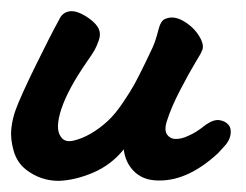

<svg xmlns="http://www.w3.org/2000/svg" viewBox="-77 -321 444 346"><path d="M293.9 -96.2Q308.1 -106 318.4 -104.5Q328.6 -103 334.5 -96.4Q340.3 -89.8 338.4 -78.1Q336.4 -66.4 326.2 -56.2L315.9 -44.9Q257.8 8.8 201.2 3.9Q178.2 2 163.6 -13.2Q148.9 -28.3 146 -51.8Q123.5 -23.9 91.1 -10Q58.6 3.9 28.8 4.9Q-3.9 4.9 -29.8 -15.1Q-46.4 -27.8 -52.5 -49.6Q-58.6 -71.3 -56.6 -89.1Q-54.7 -106.9 -48.8 -123Q-40.5 -146 -13.7 -200.9Q13.2 -255.9 29.8 -286.1Q36.1 -299.8 50.3 -300.8Q64.5 -301.8 85.9 -286.1Q97.2 -277.3 101.1 -268.6Q105 -259.8 101.1 -248.5Q97.2 -237.3 93.3 -230.5Q89.4 -223.6 79.1 -209Q45.4 -160.2 33.7 -125Q22 -89.8 32.2 -75.2Q39.1 -64 54.7 -67.4Q70.3 -70.8 86.7 -80.3Q103 -89.8 117.2 -103Q130.4 -115.2 144.3 -135.7Q158.2 -156.2 165.8 -170.2Q173.3 -184.1 185.3 -208.7Q197.3 -233.4 198.2 -235.8Q202.1 -244.6 205.1 -254.9Q208 -265.1 209.5 -270.8Q210.9 -276.4 213.9 -281Q216.8 -285.6 221.2 -287.1Q236.3 -293.5 254.6 -282.5Q272.9 -271.5 282.7 -254.6Q292.5 -237.8 286.1 -228Q286.6 -227.1 275.1 -208.3Q263.7 -189.5 247.8 -158.9Q231.9 -128.4 224.1 -104Q218.3 -86.9 224.1 -78.6Q230 -70.3 240.5 -70.6Q251 -70.8 262.2 -76.2Q275.4 -81.5 293.9 -96.2Z"/></svg>

Font: Florida Vibes
Style: Regular
Weight: 400
Italic angle: -30°
Designer: Turbologo.com
Foundry: Turbologo.com
Version: Version 1.000;hotconv 1.0.109;makeotfexe 2.5.65596